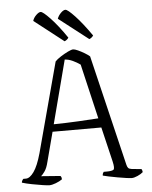

<svg xmlns="http://www.w3.org/2000/svg" viewBox="-61 -992 825 1043"><g transform="rotate(-5 351.0 -471.0)"><path d="M166 0Q156 0 129.5 -4Q103 -8 72 -14Q41 -20 18 -27Q18 -33 21.5 -39Q25 -45 28 -47H42Q63 -47 85.5 -78.5Q108 -110 127 -178L258 -667Q269 -679 289.5 -692Q310 -705 329.5 -714.5Q349 -724 358 -724Q367 -724 384.5 -716Q402 -708 419.5 -697.5Q437 -687 447 -678L592 -74Q595 -62 600 -56.5Q605 -51 619 -49L671 -44Q673 -43 675 -37Q677 -31 677 -27Q666 -17 647 -8.5Q628 0 615 0Q606 0 584.5 -3Q563 -6 538 -10.5Q513 -15 491 -19.5Q469 -24 459 -27Q459 -35 461.5 -40Q464 -45 466 -47H482Q511 -47 519.5 -53.5Q528 -60 519 -99L474 -288H208L166 -128Q158 -94 145 -76Q132 -58 125 -53L230 -45Q232 -43 234 -39Q236 -35 236 -26Q222 -16 201 -8Q180 0 166 0ZM218 -328Q287 -329 353.5 -332.5Q420 -336 462 -339L392 -638Q374 -651 351.5 -661.5Q329 -672 308 -673ZM316 -772 156 -897Q161 -914 175.5 -928Q190 -942 200 -942Q212 -942 251.5 -900.5Q291 -859 338 -790Q336 -786 330 -780.5Q324 -775 316 -772ZM451 -772 290 -897Q296 -914 310 -928Q324 -942 335 -942Q347 -942 386 -900.5Q425 -859 473 -790Q471 -786 465 -780.5Q459 -775 451 -772Z"/></g></svg>

Font: Texturina 72pt ExtraLight
Style: Regular
Weight: 200
Designer: Guillermo Torres Carreño
Foundry: Omnibus-Type
Version: Version 1.002; ttfautohint (v1.8.3)